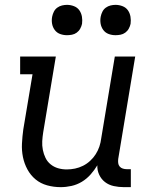

<svg xmlns="http://www.w3.org/2000/svg" viewBox="-20 -763 640 791"><path d="M230 8Q201 8 174 0.5Q147 -7 126.5 -24Q106 -41 93 -65Q80 -89 74.5 -116Q69 -143 70.5 -172Q72 -201 76 -230L114 -457H63V-530H210L158 -218Q155 -199 154 -181Q153 -163 156.5 -145.5Q160 -128 167.5 -112.5Q175 -97 188.5 -86Q202 -75 219 -70Q236 -65 255 -65Q272 -65 289 -68.5Q306 -72 322 -80Q338 -88 351.5 -100.5Q365 -113 374.5 -128Q384 -143 389.5 -159.5Q395 -176 397 -193L453 -530H537L467 -108Q466 -99 467 -91Q468 -83 473 -77Q478 -71 486 -68.5Q494 -66 502 -66H519V8H490Q469 8 448.5 3.5Q428 -1 412.5 -13Q397 -25 388.5 -43.5Q380 -62 381 -82Q369 -62 353 -44Q337 -26 317 -14Q297 -2 274.5 3Q252 8 230 8ZM456 -618Q441 -618 427.5 -623Q414 -628 405.5 -639.5Q397 -651 394.5 -665.5Q392 -680 395 -695Q397 -705 402 -715Q407 -725 416 -731.5Q425 -738 435.5 -740.5Q446 -743 456 -743Q471 -743 485 -737.5Q499 -732 507 -720.5Q515 -709 517.5 -694.5Q520 -680 518 -665Q516 -655 510.5 -645Q505 -635 496 -628.5Q487 -622 476.5 -620Q466 -618 456 -618ZM256 -618Q241 -618 227.5 -623Q214 -628 205.5 -639.5Q197 -651 194.5 -665.5Q192 -680 195 -695Q197 -705 202 -715Q207 -725 216 -731.5Q225 -738 235.5 -740.5Q246 -743 256 -743Q271 -743 285 -737.5Q299 -732 307 -720.5Q315 -709 317.5 -694.5Q320 -680 318 -665Q316 -655 310.5 -645Q305 -635 296 -628.5Q287 -622 276.5 -620Q266 -618 256 -618Z"/></svg>

Font: Iosevka Slab Extended
Style: Italic
Weight: 400
Width: 7
Italic angle: -9°
Monospace: yes
Designer: Belleve Invis
Foundry: Belleve Invis
Version: Version 11.1.0; ttfautohint (v1.8.3)